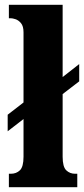

<svg xmlns="http://www.w3.org/2000/svg" viewBox="-20 -780 351 800"><path d="M17 0V-56H25Q48 -56 63 -70.5Q78 -85 78 -127V-284L12 -233V-302L78 -353V-645Q78 -671 67.5 -683.5Q57 -696 44.5 -700Q32 -704 25 -704H17V-760H241V-459L310 -513V-441L241 -388V-127Q241 -85 256 -70.5Q271 -56 293 -56H302V0Z"/></svg>

Font: Noto Serif Armenian ExtraCondensed Black
Style: Regular
Weight: 900
Width: 2
Designer: Monotype Design Team
Foundry: Monotype Imaging Inc.
Version: Version 2.008; ttfautohint (v1.8.4.7-5d5b)